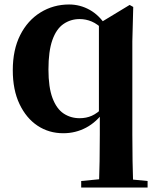

<svg xmlns="http://www.w3.org/2000/svg" viewBox="-20 -577 688 856"><path d="M342 259V230L445 220H535L638 230V259ZM262 17Q198 17 147.5 -16.5Q97 -50 67 -113Q37 -176 37 -264Q37 -355 70 -420.5Q103 -486 160.5 -521.5Q218 -557 288 -557Q337 -557 380 -533Q423 -509 454 -460L459 -457L442 -443Q415 -470 389 -481Q363 -492 335 -492Q295 -492 263 -470Q231 -448 213.5 -398.5Q196 -349 196 -267Q196 -188 214 -140Q232 -92 263.5 -71Q295 -50 335 -50Q365 -50 389.5 -61Q414 -72 440 -98L454 -84H447Q411 -33 364 -8Q317 17 262 17ZM421 259Q423 201 424 141.5Q425 82 425 23V-66L421 -79V-469V-472L558 -555L574 -546L570 -393V23Q570 82 571 141.5Q572 201 574 259Z"/></svg>

Font: Noto Serif JP ExtraBold
Style: Regular
Weight: 800
Designer: Ryoko NISHIZUKA 西塚涼子 (kana & ideographs); Frank Grießhammer (Latin, Greek & Cyrillic); Wenlong ZHANG 张文龙 (bopomofo); San
Foundry: Adobe
Version: Version 2.003-H1;hotconv 1.1.1;makeotfexe 2.6.0